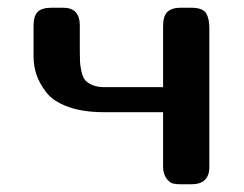

<svg xmlns="http://www.w3.org/2000/svg" viewBox="-20 -478 632 498"><path d="M67 -332V-411Q67 -436 77.5 -447Q88 -458 115 -458H144Q187 -458 187 -412V-350Q187 -329 187.5 -318Q188 -307 191.5 -292Q195 -277 201 -270Q207 -263 219.5 -257.5Q232 -252 250 -252H403V-410Q403 -437 414.5 -447.5Q426 -458 449 -458H475Q505 -458 514 -444.5Q523 -431 523 -405V-45Q523 0 476 0H450Q437 0 428.5 -2Q420 -4 411.5 -15.5Q403 -27 403 -47V-187H250Q195 -187 156.5 -201Q118 -215 100 -238.5Q82 -262 74.5 -284.5Q67 -307 67 -332Z"/></svg>

Font: CMU Sans Serif
Style: Bold
Weight: 700
Version: Version 0.7.0